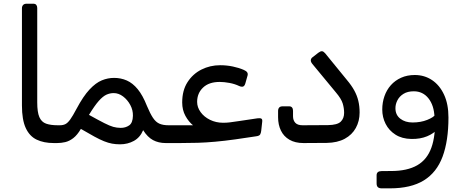

<svg xmlns="http://www.w3.org/2000/svg" viewBox="-20 -770 2500 1036"><path d="M288.4 1.9H270.1Q216.3 1.9 177.9 -16.5Q139.5 -34.8 119 -79.1Q98.4 -123.4 98.4 -200.9V-725.4Q98.4 -736.4 104.8 -743.2Q111.2 -750 124.4 -750H158.5Q170.9 -750 175.9 -743.5Q180.9 -737 180.9 -727V-217.6Q180.9 -164.6 192.4 -138.1Q203.9 -111.6 228.7 -102.8Q253.4 -94.1 291.5 -94.1H303.4Q318.4 -94.1 318.4 -79.1V-28.1Q318.4 1.9 288.4 1.9Z M627.8 8.7Q604.8 8.7 584.6 5Q564.4 1.3 541.4 -7.9Q518.4 -17.1 488.8 -33.3Q459.1 -49.5 416.4 -74.5Q396.9 -41.2 375.4 -24.7Q353.9 -8.3 332.1 -3.2Q310.2 1.9 288 1.9Q273 1.9 273 -13.1V-64.1Q273 -94.1 303 -94.1Q320.4 -94.1 332.8 -100.3Q345.3 -106.5 358.9 -125.3Q372.5 -144.1 392.6 -182.2Q429.3 -251.1 463.1 -287.1Q496.8 -323.1 529.3 -336.4Q561.7 -349.7 595.4 -349.7Q632.3 -349.7 664.2 -335.7Q696 -321.7 723.1 -288.8Q750.2 -255.9 773 -198.2Q790.1 -157.2 805.4 -134.2Q820.7 -111.2 840.3 -102.6Q860 -94.1 889.2 -94.1Q904.2 -94.1 904.2 -79.1V-28.1Q904.2 1.9 874.2 1.9Q835.2 1.9 805.6 -14.1Q776 -30 752.4 -67.6Q735.8 -28 702.3 -9.7Q668.9 8.7 627.8 8.7ZM630.9 -80Q657.2 -79.8 676.8 -93.3Q696.4 -106.8 697.2 -145.1Q698 -175.7 683 -203.6Q667.9 -231.6 644.1 -249.6Q620.2 -267.7 593.4 -267.7Q573.2 -267.7 554.2 -259.1Q535.3 -250.5 513 -225.5Q490.7 -200.4 460.1 -150.2Q513.1 -120.7 542.6 -105.8Q572.1 -90.9 591.1 -85.5Q610.1 -80.2 630.9 -80Z M877.3 1.9Q865.4 1.9 862.2 -5.4Q859 -12.6 859 -19.6V-70.6Q859 -84.6 867 -89.3Q875 -94.1 889 -94.1H1086L1072.1 -66.4Q1048.4 -72.4 1023.2 -92.5Q998 -112.6 980.6 -144.5Q963.1 -176.4 963.1 -217Q963.1 -282.2 991.8 -326.7Q1020.4 -371.2 1067 -394.7Q1113.6 -418.1 1167.7 -418.1Q1203.3 -418.1 1236.5 -411.1Q1269.7 -404.1 1295.4 -392.8Q1308.9 -387.2 1314.1 -379.1Q1319.2 -371 1314.6 -358.2L1303.9 -320.2Q1299.7 -305.6 1291.3 -302.9Q1282.9 -300.2 1270 -306.1Q1246.5 -317.3 1217.9 -322.6Q1189.4 -327.9 1165.4 -327.9Q1107.4 -327.9 1075.6 -297.4Q1043.7 -267 1043.7 -220.2Q1043.7 -191.1 1062.4 -165.2Q1081.1 -139.2 1113.3 -123.4Q1145.6 -107.6 1184.2 -107.6Q1203.3 -107.6 1219.7 -109.7Q1236.1 -111.8 1268.6 -116.6L1369.3 -131.6Q1384.6 -133.6 1390.7 -129.6Q1396.7 -125.6 1394.7 -111.6L1389.4 -63.9Q1388.2 -52.8 1383.9 -44.8Q1379.6 -36.8 1362.2 -34.6L1249.9 -18Q1189.6 -9.6 1140.8 -5.3Q1092 -0.9 1047.2 0.5Q1002.3 1.9 951.4 1.9Z M1617.4 1.9Q1572.7 1.9 1541.8 -16Q1511 -33.9 1495.8 -65.4Q1480.5 -96.9 1480.5 -137.5V-171.2Q1480.5 -182.7 1486.3 -189.5Q1492 -196.3 1505.2 -196.3H1540.4Q1550.9 -196.3 1556 -189.7Q1561.1 -183.1 1561.1 -172V-142.6Q1561.1 -120.8 1573.4 -107.4Q1585.7 -94.1 1612.6 -94.1L1749.9 -94.9Q1800.2 -95.7 1818.5 -113.4Q1836.8 -131.2 1836.8 -161.2Q1836.8 -186.3 1829.2 -211.7Q1821.5 -237.1 1792.4 -271.4L1665.3 -425.1Q1656.1 -436.6 1657.1 -445.7Q1658 -454.7 1666.1 -460.9L1697.7 -485.4Q1709.6 -494.4 1717.6 -493.6Q1725.6 -492.7 1734.1 -482.9L1851.6 -338.9Q1876.6 -309.3 1891.5 -282.1Q1906.5 -254.9 1913.4 -226Q1920.4 -197.2 1920.4 -162.6Q1920.4 -116.8 1900 -79.7Q1879.7 -42.6 1840.2 -21.2Q1800.7 0.2 1742.5 1.1Z M2039.5 246.3Q2026.3 246.3 2019.2 240.2Q2012.1 234 2012.1 219.5V175.6Q2012.1 164.3 2019.2 158.6Q2026.3 153 2040.8 153L2090.9 152.8Q2177.7 152.6 2231.1 121.9Q2284.5 91.3 2307.7 26.8Q2331 -37.7 2327.1 -138.3L2399.8 -135.9Q2399.8 -10.2 2368.1 75.2Q2336.4 160.6 2266.8 203.5Q2197.2 246.3 2084.2 246.3ZM2324.5 -137.4Q2322.2 -201 2292 -239.2Q2261.8 -277.4 2212.7 -277.4Q2179.3 -277.4 2157.3 -263.7Q2135.2 -250 2124.5 -229Q2113.7 -208.1 2113.7 -186.1Q2113.7 -149.7 2140.1 -129.4Q2166.4 -109.1 2206 -109.1Q2250.2 -109.1 2285.2 -123.1Q2320.2 -137.1 2332.1 -154.2L2342.5 -75.4Q2321.7 -50.1 2284.7 -34.7Q2247.8 -19.3 2199.6 -20.2Q2148.7 -21.1 2113.7 -43.6Q2078.7 -66 2060.7 -101.7Q2042.6 -137.5 2042.6 -179Q2042.6 -217.2 2054.5 -251.1Q2066.3 -284.9 2089 -310.4Q2111.7 -335.9 2144.4 -350.6Q2177.1 -365.3 2217.9 -365.3Q2270.3 -365.3 2311.3 -337.8Q2352.2 -310.4 2376 -259.3Q2399.8 -208.2 2399.8 -135.9Z"/></svg>

Font: Rubik Light
Style: Italic
Weight: 300
Italic angle: -12°
Designer: Hubert and Fischer
Foundry: Hubert and Fischer
Version: Version 2.300;gftools[0.9.30]